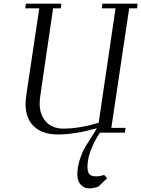

<svg xmlns="http://www.w3.org/2000/svg" viewBox="-20 -722 769 1045"><path d="M117.2 -676.8 121.1 -702.1H314L311 -676.8H269L201.2 -213.9Q195.8 -178.2 195.8 -158.2Q195.8 -97.2 230.2 -59.6Q264.6 -22 325.2 -22Q413.1 -22 517.1 -54.2L608.9 -676.8H534.2L537.1 -702.1H729L726.1 -676.8H683.1L585.9 -25.9H663.1L660.2 0H523.9Q497.6 38.1 476.8 89.1Q456.1 140.1 456.1 185.1Q456.1 214.4 466.6 226.1Q477.1 237.8 502.9 237.8Q524.4 237.8 546.9 230L563 248L515.1 293.9Q488.3 303.2 465.8 303.2Q438 303.2 419.4 283Q400.9 262.7 400.9 228Q400.9 188 414.6 146Q428.2 104 444.3 77.1Q460.4 50.3 480.7 19.3Q501 -11.7 506.8 -23.9Q387.7 9.8 295.9 9.8Q210.9 9.8 165 -33.7Q119.1 -77.1 119.1 -155.8Q119.1 -176.3 126 -224.1L193.8 -676.8Z"/></svg>

Font: Dehuti Alt
Style: Italic
Weight: 400
Version: Version 1.2